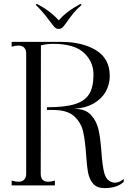

<svg xmlns="http://www.w3.org/2000/svg" viewBox="-20 -956 678 990"><path d="M520 14Q480 14 460.5 -8.5Q441 -31 434.5 -64.5Q428 -98 424 -157Q419 -232 408.5 -278Q398 -324 362.5 -356.5Q327 -389 254 -389H222V-403Q316 -403 367.5 -419.5Q419 -436 440.5 -472Q462 -508 462 -572Q462 -638 412.5 -684Q363 -730 253 -730Q223 -730 191 -722L190 -60Q190 -19 229 -19Q244 -19 263 -25V0H40V-25Q59 -19 75 -19Q94 -19 104.5 -29.5Q115 -40 115 -60V-680Q115 -700 104.5 -710.5Q94 -721 75 -721Q59 -721 40 -715V-740H297Q404 -740 475 -697Q546 -654 546 -564Q546 -522 526 -485Q506 -448 464.5 -423.5Q423 -399 362 -395Q420 -395 449 -363.5Q478 -332 488 -287.5Q498 -243 503 -172Q508 -101 517.5 -64.5Q527 -28 556 -17Q564 -14 573 -14Q594 -14 618 -33V-18Q583 14 520 14ZM243 -839 226 -861Q194 -903 164 -931L170 -936Q238 -901 282 -852H284Q321 -896 395 -936L401 -931Q374 -907 358.5 -888Q343 -869 322 -839Q311 -823 303 -815Q295 -807 282 -807Q272 -807 265 -813Q258 -819 252 -827Q246 -835 243 -839Z"/></svg>

Font: Viaoda Libre
Style: Regular
Weight: 400
Designer: Gydient
Version: Version 2.000